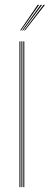

<svg xmlns="http://www.w3.org/2000/svg" viewBox="-20 -770 205 790"><path d="M76 0V-600H80V0ZM60 0V-600H64V0ZM68 0V-600H72V0ZM63 -645 135 -750H141L67 -645ZM79 -645 159 -750H165L83 -645ZM71 -645 147 -750H153L75 -645Z"/></svg>

Font: Big Shoulders Inline Display SC Thin
Style: Regular
Weight: 100
Designer: Patric King
Foundry: XO Type Co
Version: Version 2.002